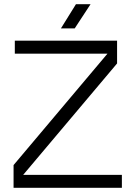

<svg xmlns="http://www.w3.org/2000/svg" viewBox="-20 -900 649 920"><path d="M45 0V-109L522 -675V-643H51V-705H541V-596L64 -30V-62H564V0ZM344 -880H414L338 -764H272Z"/></svg>

Font: TikTok Sans Light
Style: Regular
Weight: 300
Version: Version 4.000